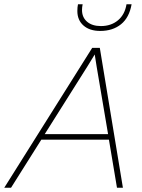

<svg xmlns="http://www.w3.org/2000/svg" viewBox="-64 -886 672 906"><path d="M409 -740Q359 -740 330 -765.5Q301 -791 301 -834Q301 -852 304 -866H326Q323 -852 323 -839Q323 -804 347 -783.5Q371 -763 412 -763Q460 -763 492.5 -790Q525 -817 533 -866H557Q546 -803 507 -771.5Q468 -740 409 -740ZM371 -660H407L516 0H488L450 -227H131L-12 0H-44ZM147 -253H446L392 -572L383 -629L350 -575Z"/></svg>

Font: Elaine Sans ExtraLight
Style: Italic
Weight: 275
Italic angle: -13°
Designer: Wei Huang
Foundry: Wei Huang
Version: Version 2.001;December 24, 2019;FontCreator 12.0.0.2547 64-b